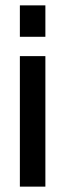

<svg xmlns="http://www.w3.org/2000/svg" viewBox="-20 -695 225 715"><path d="M54 -486H149V0H54ZM54 -675H149V-558H54Z"/></svg>

Font: Osterbar
Style: Regular
Weight: 500
Width: 3
Designer: Peter Wiegel, Basierend auf Erbar schmal-halbfette Grotesk v. Jacob Erbar
Foundry: Peter Wiegel
Version: Version 1.0